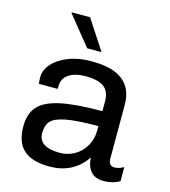

<svg xmlns="http://www.w3.org/2000/svg" viewBox="-109 -808 803 906"><g transform="rotate(15 292.5 -355.0)"><path d="M314 -575H244L129 -717L130 -720H219ZM484 -365V-100Q484 -82 492 -73.5Q500 -65 512 -65Q535 -65 558 -79V-10Q524 10 481 10Q438 10 417 -14.5Q396 -39 394 -82Q332 10 215 10Q131 10 89.5 -26.5Q48 -63 48 -142Q48 -204 80 -239.5Q112 -275 186 -291Q260 -307 390 -307V-354Q390 -405 360 -425.5Q330 -446 273 -446Q219 -446 189 -425Q159 -404 159 -366V-354H67Q65 -368 65 -387Q65 -422 93 -453Q121 -484 169 -502.5Q217 -521 275 -521H284Q385 -521 434.5 -481Q484 -441 484 -365ZM142 -134Q142 -65 247 -65Q284 -65 317 -83.5Q350 -102 370 -136Q390 -170 390 -214V-234Q285 -234 231.5 -223.5Q178 -213 160 -192Q142 -171 142 -134Z"/></g></svg>

Font: Chivo
Style: Regular
Weight: 400
Designer: Hector Gatti
Foundry: Omnibus-Type
Version: Version 1.006; ttfautohint (v1.4.1)